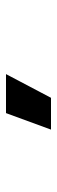

<svg xmlns="http://www.w3.org/2000/svg" viewBox="205 -395 190 640"><g transform="rotate(90 300.0 -75.0)"><path d="M357 0H227L306 -150H412Z"/></g></svg>

Font: Kreadon Light
Style: Bold
Weight: 600
Designer: Reiya WATANABE
Foundry: StudioGnu
Version: Version 1.003; ttfautohint (v1.8.4.7-5d5b);gftools[0.9.32]